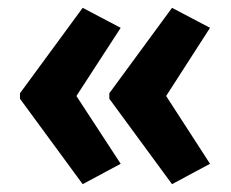

<svg xmlns="http://www.w3.org/2000/svg" viewBox="-20 -519 589 490"><path d="M31 -281V-267L191 -49L288 -101L175 -274L288 -448L191 -499ZM259 -281V-267L419 -49L516 -101L404 -274L516 -448L419 -499Z"/></svg>

Font: Noto Sans Ethiopic Condensed
Style: Bold
Weight: 700
Width: 3
Designer: Monotype Design Team
Foundry: Monotype Imaging Inc.
Version: Version 2.102